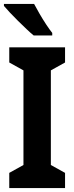

<svg xmlns="http://www.w3.org/2000/svg" viewBox="-20 -1005 377 974"><path d="M310 -51H27V-128L99 -168V-648L27 -688V-765H310V-688L238 -648V-168L310 -128ZM153 -985Q164 -964 180.5 -935.5Q197 -907 214.5 -880.5Q232 -854 245 -838V-825H151Q136 -837 115 -857Q94 -877 71.5 -899Q49 -921 30 -941.5Q11 -962 0 -975V-985Z"/></svg>

Font: Noto Sans Tamil UI Condensed
Style: Bold
Weight: 700
Width: 3
Designer: Jelle Bosma - Monotype Design Team
Foundry: Monotype Imaging Inc.
Version: Version 2.004; ttfautohint (v1.8.4.7-5d5b)